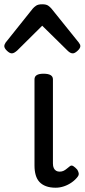

<svg xmlns="http://www.w3.org/2000/svg" viewBox="-67 -859 395 896"><path d="M193 17Q167 17 148 10Q129 3 117 -10Q105 -23 99.5 -42.5Q94 -62 94 -86V-489Q94 -502 104.5 -508.5Q115 -515 136 -515Q158 -515 169 -508.5Q180 -502 180 -489V-96Q180 -83 184 -74.5Q188 -66 195 -62Q202 -58 211 -58Q222 -58 230 -62Q238 -66 245 -72Q252 -78 260 -84Q267 -89 275.5 -83.5Q284 -78 293 -68Q298 -61 300 -52Q302 -43 296 -35Q285 -20 268 -8Q251 4 231.5 10.5Q212 17 193 17ZM-12 -610Q-22 -610 -34.5 -622Q-47 -634 -47 -644Q-47 -647 -46 -650Q-45 -653 -41 -660L86 -819Q92 -826 101.5 -832.5Q111 -839 130 -839Q149 -839 158 -832.5Q167 -826 173 -819L301 -660Q306 -653 307 -650Q308 -647 308 -644Q308 -634 295 -622Q282 -610 273 -610Q266 -610 260 -613.5Q254 -617 248 -623L130 -739L13 -623Q6 -617 0 -613.5Q-6 -610 -12 -610Z"/></svg>

Font: Playwrite CL
Style: Regular
Weight: 400
Designer: Veronika Burian, José Scaglione
Foundry: TypeTogether
Version: Version 1.002